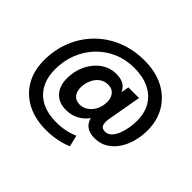

<svg xmlns="http://www.w3.org/2000/svg" viewBox="-184 -923 1404 1404"><g transform="rotate(45 518.0 -221.0)"><path d="M434 214Q323 214 239.5 171Q156 128 110 49Q64 -30 64 -137Q64 -248 102.5 -342.5Q141 -437 211 -507.5Q281 -578 376.5 -617Q472 -656 585 -656Q701 -656 785.5 -612Q870 -568 916.5 -490Q963 -412 963 -309Q963 -248 947.5 -192Q932 -136 902 -91.5Q872 -47 828.5 -21Q785 5 728 5Q659 5 627 -35Q595 -75 603 -141L607 -173L627 -119Q602 -61 550.5 -27Q499 7 435 7Q360 7 318 -38.5Q276 -84 276 -162Q276 -217 293 -267Q310 -317 341 -356Q372 -395 415 -418Q458 -441 511 -441Q569 -441 601.5 -412.5Q634 -384 641 -331L620 -316L641 -433H751L704 -167Q698 -130 706.5 -106.5Q715 -83 748 -83Q776 -83 797 -103Q818 -123 831.5 -156Q845 -189 852 -228Q859 -267 859 -304Q859 -386 824.5 -444Q790 -502 725.5 -533.5Q661 -565 571 -565Q483 -565 409 -532.5Q335 -500 281 -443Q227 -386 197.5 -310.5Q168 -235 168 -148Q168 -63 201.5 -2.5Q235 58 298 89.5Q361 121 450 121Q496 121 540 112Q584 103 622 86L643 174Q596 194 543 204Q490 214 434 214ZM478 -92Q512 -92 540.5 -111.5Q569 -131 587 -164Q605 -197 607 -239Q609 -269 599.5 -292.5Q590 -316 571 -329.5Q552 -343 522 -343Q493 -343 469 -330Q445 -317 428.5 -294.5Q412 -272 403 -243.5Q394 -215 394 -184Q394 -143 415.5 -117.5Q437 -92 478 -92Z"/></g></svg>

Font: DM Sans 18pt
Style: Bold Italic
Weight: 700
Italic angle: -10°
Designer: Colophon Foundry, Jonny Pinhorn
Foundry: Colophon Foundry
Version: Version 4.004;gftools[0.9.30]